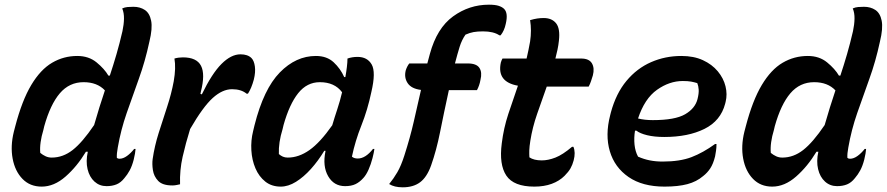

<svg xmlns="http://www.w3.org/2000/svg" viewBox="-20 -786 3788 820"><path d="M310 -547Q359 -547 392.5 -519.5Q426 -492 443 -463H449Q464 -508 477.5 -554.5Q491 -601 503 -653Q509 -681 509.5 -706Q510 -731 502 -750Q513 -755 525 -756Q537 -757 550 -757Q578 -757 598.5 -743.5Q619 -730 625.5 -697.5Q632 -665 618 -608Q600 -524 573 -449.5Q546 -375 521 -303Q496 -231 483 -156Q478 -130 479 -112Q483 -108 490 -108Q506 -108 522.5 -120Q539 -132 553 -150H559Q558 -140 556.5 -130Q555 -120 551 -104Q544 -77 534 -58.5Q524 -40 511 -25Q496 -6 477.5 1.5Q459 9 435 9Q405 9 383.5 -10.5Q362 -30 354 -63.5Q346 -97 355 -138H347Q309 -75 260 -32Q211 11 158 11Q108 11 76 -22Q44 -55 34 -108.5Q24 -162 39 -223L45 -246Q74 -357 113.5 -423Q153 -489 202.5 -518Q252 -547 310 -547ZM152 -133Q163 -124 175 -118.5Q187 -113 201 -113Q249 -113 290.5 -145.5Q332 -178 382 -252Q393 -291 404.5 -327.5Q416 -364 428 -400Q395 -435 337 -435Q276 -435 235.5 -387.5Q195 -340 169 -247L165 -230Q157 -204 153.5 -179Q150 -154 152 -133Z M749 1Q744 2 735 4Q726 6 716 6Q674 6 655.5 -13.5Q637 -33 633 -59.5Q629 -86 632 -107Q640 -162 657.5 -217.5Q675 -273 693.5 -329Q712 -385 722 -439Q732 -496 725 -536Q742 -541 761 -541Q820 -541 838.5 -505Q857 -469 838 -395Q837 -390 836 -385L842 -383Q885 -472 926 -513Q967 -554 1007 -554Q1038 -554 1054 -538Q1065 -527 1068.5 -502.5Q1072 -478 1064 -446Q1054 -409 1039 -386H1033Q1010 -405 971 -405Q930 -405 888.5 -367.5Q847 -330 792 -235Q773 -174 760 -116.5Q747 -59 749 1Z M1329 -547Q1376 -547 1405 -520Q1434 -493 1450 -457H1455Q1459 -479 1461.5 -500Q1464 -521 1464 -536Q1484 -543 1507 -543Q1549 -543 1567.5 -510.5Q1586 -478 1566 -393Q1550 -317 1523.5 -250.5Q1497 -184 1483 -117Q1492 -109 1508 -109Q1541 -109 1573 -150H1579Q1578 -142 1576 -132.5Q1574 -123 1571 -111Q1564 -84 1554 -61.5Q1544 -39 1532 -26Q1516 -8 1498 0.5Q1480 9 1454 9Q1406 9 1381.5 -33.5Q1357 -76 1370 -140V-142H1365Q1339 -99 1308 -64.5Q1277 -30 1244 -9.5Q1211 11 1179 11Q1140 11 1113 -10.5Q1086 -32 1071 -67Q1056 -102 1053.5 -144Q1051 -186 1061 -226L1067 -251Q1106 -406 1175 -476.5Q1244 -547 1329 -547ZM1171 -128Q1179 -121 1188 -117Q1197 -113 1209 -113Q1256 -113 1301.5 -145Q1347 -177 1399 -251Q1409 -285 1420.5 -319.5Q1432 -354 1441 -392Q1409 -435 1346 -435Q1291 -435 1253.5 -388Q1216 -341 1191 -252L1187 -235Q1169 -177 1171 -128Z M1821 -79Q1803 -29 1774 -7.5Q1745 14 1700 14Q1664 14 1642 0Q1661 -23 1677 -50.5Q1693 -78 1707 -122Q1732 -200 1747 -266Q1762 -332 1778 -402Q1737 -407 1721 -431Q1705 -455 1713 -486Q1719 -504 1728 -515H1805Q1810 -536 1816 -556Q1846 -666 1915 -716Q1984 -766 2068 -766Q2095 -766 2110 -761Q2125 -756 2133 -748Q2151 -730 2140 -684Q2134 -655 2118 -635H2113Q2088 -652 2043 -652Q2019 -652 2002.5 -649Q1986 -646 1968 -638Q1952 -615 1943 -586Q1934 -557 1923 -515H1978Q2015 -515 2027.5 -496Q2040 -477 2032 -445Q2030 -433 2026 -421.5Q2022 -410 2017 -401H1897Q1875 -300 1859.5 -222Q1844 -144 1821 -79Z M2429 -159Q2439 -135 2430 -101Q2425 -82 2416.5 -67Q2408 -52 2391 -35Q2369 -13 2336.5 -1Q2304 11 2262 11Q2174 11 2142.5 -36Q2111 -83 2123 -174Q2131 -239 2151 -299.5Q2171 -360 2192 -420Q2101 -436 2119 -519Q2122 -529 2126 -536H2229Q2233 -554 2237 -572.5Q2241 -591 2244 -609Q2251 -656 2244 -700Q2261 -705 2274.5 -707Q2288 -709 2302 -709Q2337 -709 2355 -686.5Q2373 -664 2367 -612Q2365 -593 2361 -574Q2357 -555 2352 -536H2462Q2496 -536 2508 -515.5Q2520 -495 2512 -464Q2508 -451 2504 -439Q2500 -427 2494 -416H2315Q2294 -357 2274 -299.5Q2254 -242 2245 -185Q2241 -160 2240.5 -144Q2240 -128 2241 -114Q2260 -101 2294 -101Q2321 -101 2352 -113Q2383 -125 2423 -159Z M2890 -547Q2943 -547 2982 -529Q3021 -511 3045.5 -481.5Q3070 -452 3078.5 -417.5Q3087 -383 3079 -351L3077 -343Q3058 -270 2988.5 -235.5Q2919 -201 2817 -201Q2775 -201 2744 -208.5Q2713 -216 2698 -228H2692Q2687 -197 2690 -168Q2693 -139 2705 -117Q2730 -106 2755.5 -101Q2781 -96 2810 -96Q2884 -96 2933.5 -115Q2983 -134 3034 -171H3040Q3040 -155 3038 -142Q3036 -129 3034 -118Q3026 -86 3013.5 -67Q3001 -48 2983 -34Q2955 -10 2915.5 0.5Q2876 11 2818 11Q2724 11 2664.5 -30Q2605 -71 2584.5 -140Q2564 -209 2586 -294L2589 -306Q2611 -387 2655.5 -440.5Q2700 -494 2760.5 -520.5Q2821 -547 2890 -547ZM2896 -440Q2839 -440 2786 -402.5Q2733 -365 2705 -280Q2733 -273 2768 -273Q2863 -273 2906 -298Q2949 -323 2959 -363Q2965 -387 2964 -403Q2963 -419 2958 -431Q2945 -435 2931.5 -437.5Q2918 -440 2896 -440Z M3430 -547Q3479 -547 3512.5 -519.5Q3546 -492 3563 -463H3569Q3584 -508 3597.5 -554.5Q3611 -601 3623 -653Q3629 -681 3629.5 -706Q3630 -731 3622 -750Q3633 -755 3645 -756Q3657 -757 3670 -757Q3698 -757 3718.5 -743.5Q3739 -730 3745.5 -697.5Q3752 -665 3738 -608Q3720 -524 3693 -449.5Q3666 -375 3641 -303Q3616 -231 3603 -156Q3598 -130 3599 -112Q3603 -108 3610 -108Q3626 -108 3642.5 -120Q3659 -132 3673 -150H3679Q3678 -140 3676.5 -130Q3675 -120 3671 -104Q3664 -77 3654 -58.5Q3644 -40 3631 -25Q3616 -6 3597.5 1.5Q3579 9 3555 9Q3525 9 3503.5 -10.5Q3482 -30 3474 -63.5Q3466 -97 3475 -138H3467Q3429 -75 3380 -32Q3331 11 3278 11Q3228 11 3196 -22Q3164 -55 3154 -108.5Q3144 -162 3159 -223L3165 -246Q3194 -357 3233.5 -423Q3273 -489 3322.5 -518Q3372 -547 3430 -547ZM3272 -133Q3283 -124 3295 -118.5Q3307 -113 3321 -113Q3369 -113 3410.5 -145.5Q3452 -178 3502 -252Q3513 -291 3524.5 -327.5Q3536 -364 3548 -400Q3515 -435 3457 -435Q3396 -435 3355.5 -387.5Q3315 -340 3289 -247L3285 -230Q3277 -204 3273.5 -179Q3270 -154 3272 -133Z"/></svg>

Font: Recursive Sn Csl St SmB
Style: Italic
Weight: 600
Italic angle: -15°
Version: Version 1.079;hotconv 1.0.112;makeotfexe 2.5.65598; ttfautoh